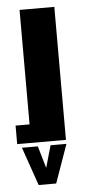

<svg xmlns="http://www.w3.org/2000/svg" viewBox="-53 -400 340 741"><g transform="rotate(-5 117.0 -29.0)"><path d="M134.3 311H66.4L14.6 162.1H76.2L101.1 247.6L125.5 162.1H187ZM51.8 -368.7H186.5V146.5H-2.4V74.7H51.8Z"/></g></svg>

Font: Aqlam Corner
Style: Regular
Weight: 400
Designer: Developer/ Husham Jawad
Version: Version 1.00;December 29, 2020;FontCreator 13.0.0.2683 32-bi